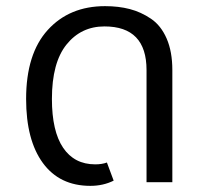

<svg xmlns="http://www.w3.org/2000/svg" viewBox="-20 -593 677 625"><path d="M274 12Q174 12 119.5 -62.5Q65 -137 65 -271Q65 -418 135.5 -495.5Q206 -573 322 -573Q366 -573 402.5 -563.5Q439 -554 471.5 -532Q504 -510 522.5 -467.5Q541 -425 541 -365V0H457V-365Q457 -507 320 -507Q244 -507 196.5 -448Q149 -389 149 -271Q149 -166 185.5 -112Q222 -58 290 -58Q312 -58 328 -64L350 -5Q316 12 274 12Z"/></svg>

Font: FiraGO Book
Style: Regular
Weight: 350
Designer: bBox Type
Foundry: bBox Type GmbH
Version: Version 1.001;PS 001.001;hotconv 1.0.88;makeotf.lib2.5.64775